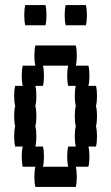

<svg xmlns="http://www.w3.org/2000/svg" viewBox="-20 -740 440 760"><path d="M80 -640Q76 -657 76 -680Q76 -704 80 -720H160Q164 -704 164 -680Q164 -657 160 -640ZM240 -640Q236 -657 236 -680Q236 -704 240 -720H320Q324 -704 324 -680Q324 -657 320 -640ZM364 -280Q364 -257 360 -240Q364 -224 364 -200Q364 -177 360 -160H330Q334 -144 334 -120Q334 -97 330 -80H280Q284 -64 284 -40Q284 -17 280 0H120Q116 -17 116 -40Q116 -64 120 -80H70Q66 -97 66 -120Q66 -144 70 -160H40Q36 -177 36 -200Q36 -224 40 -240Q36 -257 36 -280Q36 -304 40 -320Q36 -337 36 -360Q36 -384 40 -400H70Q66 -417 66 -440Q66 -464 70 -480H120Q116 -497 116 -520Q116 -544 120 -560H280Q284 -544 284 -520Q284 -497 280 -480H330Q334 -464 334 -440Q334 -417 330 -400H360Q364 -384 364 -360Q364 -337 360 -320Q364 -304 364 -280ZM276 -200Q276 -224 280 -240Q276 -257 276 -280Q276 -304 280 -320Q276 -337 276 -360Q276 -384 280 -400H250Q246 -417 246 -440Q246 -464 250 -480H150Q154 -464 154 -440Q154 -417 150 -400H120Q124 -384 124 -360Q124 -337 120 -320Q124 -304 124 -280Q124 -257 120 -240Q124 -224 124 -200Q124 -177 120 -160H150Q154 -144 154 -120Q154 -97 150 -80H250Q246 -97 246 -120Q246 -144 250 -160H280Q276 -177 276 -200Z"/></svg>

Font: VT323
Style: Regular
Weight: 400
Monospace: yes
Designer: Peter Hull
Version: Version 2.000